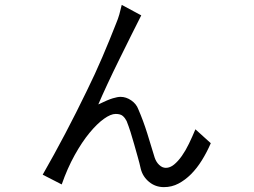

<svg xmlns="http://www.w3.org/2000/svg" viewBox="-20 -692 1040 787"><path d="M844 -105Q828 -68 807.5 -35Q787 -2 763 22Q739 46 711.5 60.5Q684 75 652 75Q617 75 591 53.5Q565 32 557 0Q552 -23 544.5 -49Q537 -75 530 -100.5Q523 -126 515 -151Q507 -176 499 -196Q493 -208 483.5 -216.5Q474 -225 454 -225Q434 -225 406 -205Q378 -185 347 -147.5Q316 -110 286 -56Q256 -2 233 64L155 24Q202 -58 247.5 -144.5Q293 -231 336 -320Q370 -389 399.5 -458Q429 -527 456 -596Q464 -615 469 -632.5Q474 -650 479 -672L559 -629Q543 -598 519 -549.5Q495 -501 469 -448.5Q443 -396 420 -346.5Q397 -297 383 -264Q422 -283 442 -289Q462 -295 474 -295Q497 -295 518 -280.5Q539 -266 547 -244Q567 -198 583.5 -145.5Q600 -93 614 -46Q620 -28 632.5 -16Q645 -4 660 -4Q677 -4 693.5 -17.5Q710 -31 725.5 -53Q741 -75 754.5 -103Q768 -131 781 -162Z"/></svg>

Font: NanumGothicCoding
Style: Regular
Weight: 400
Monospace: yes
Designer: Kwon Bruce; Nicolas Noh; Sung-woo Choi; Go-un Cha; Soo-hyun Park;
Foundry: NHN Corporation
Version: Version 2.000;PS 1;hotconv 1.0.49;makeotf.lib2.0.14853